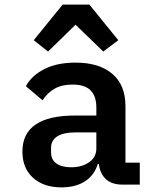

<svg xmlns="http://www.w3.org/2000/svg" viewBox="-20 -799 680 831"><path d="M408 -89H403Q388 -40 347.5 -14Q307 12 246 12Q169 12 123 -29.5Q77 -71 77 -143Q77 -299 305 -299H397V-333Q397 -383 372 -408Q347 -433 294 -433Q248 -433 217 -415.5Q186 -398 164 -365L92 -426Q117 -472 172 -500Q227 -528 307 -528Q409 -528 466 -479.5Q523 -431 523 -340V-95H585V0H510Q464 0 438.5 -23.5Q413 -47 408 -89ZM288 -75Q335 -75 366 -97Q397 -119 397 -156V-226H308Q255 -226 228 -209Q201 -192 201 -159V-139Q201 -108 224 -91.5Q247 -75 288 -75ZM367 -779 492 -625 427 -576 307 -692 188 -576 126 -625 251 -779Z"/></svg>

Font: Writer SemiBold
Style: Regular
Weight: 600
Monospace: yes
Designer: Mike Abbink, Paul van der Laan, Pieter van Rosmalen
Foundry: Bold Monday
Version: Version 2.001 2020